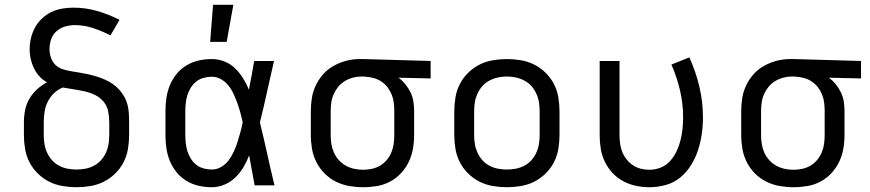

<svg xmlns="http://www.w3.org/2000/svg" viewBox="-20 -775 3640 803"><path d="M300 8Q271 8 241.5 3Q212 -2 186 -15Q160 -28 138.5 -49Q117 -70 103.5 -96Q90 -122 85 -151.5Q80 -181 80 -210V-263Q80 -289 85 -314.5Q90 -340 103 -362Q116 -384 135 -401.5Q154 -419 177 -431Q159 -440 145 -455.5Q131 -471 122 -489.5Q113 -508 108.5 -528Q104 -548 104 -569Q104 -592 109.5 -615.5Q115 -639 126.5 -660Q138 -681 155.5 -697.5Q173 -714 194.5 -724.5Q216 -735 240 -739Q264 -743 287 -743Q338 -743 386.5 -729Q435 -715 480 -692L442 -627Q407 -645 369.5 -657.5Q332 -670 293 -670Q272 -670 252 -664Q232 -658 216.5 -644.5Q201 -631 194 -611Q187 -591 187 -570Q187 -552 193 -534Q199 -516 212 -503.5Q225 -491 242.5 -485.5Q260 -480 278 -477Q296 -474 314.5 -471Q333 -468 350.5 -464Q368 -460 385.5 -454.5Q403 -449 420 -441.5Q437 -434 452 -423.5Q467 -413 479 -399.5Q491 -386 500 -370Q509 -354 513.5 -336Q518 -318 519 -300Q520 -282 520 -263V-210Q520 -181 515 -151.5Q510 -122 496.5 -96Q483 -70 461.5 -49Q440 -28 414 -15Q388 -2 358.5 3Q329 8 300 8ZM300 -66Q319 -66 337.5 -69.5Q356 -73 373 -82Q390 -91 402.5 -105Q415 -119 423 -136.5Q431 -154 434 -172.5Q437 -191 437 -210V-263Q437 -286 432.5 -309Q428 -332 413 -350Q398 -368 377 -378Q356 -388 333.5 -393Q311 -398 288.5 -401.5Q266 -405 243 -409Q222 -401 206 -385.5Q190 -370 180 -350Q170 -330 166.5 -308Q163 -286 163 -263V-210Q163 -191 166 -172.5Q169 -154 177 -136.5Q185 -119 197.5 -105Q210 -91 227 -82Q244 -73 262.5 -69.5Q281 -66 300 -66Z M866 8Q838 8 811 2Q784 -4 760 -18.5Q736 -33 718.5 -54.5Q701 -76 690.5 -101.5Q680 -127 676 -154.5Q672 -182 672 -210V-310Q672 -338 676 -365.5Q680 -393 690.5 -418.5Q701 -444 718.5 -465.5Q736 -487 760 -501.5Q784 -516 811 -522Q838 -528 866 -528Q893 -528 918.5 -518Q944 -508 963 -489.5Q982 -471 996.5 -448Q1011 -425 1021 -400Q1027 -430 1032.5 -460Q1038 -490 1043 -520H1126Q1111 -456 1097 -391.5Q1083 -327 1067 -263Q1083 -198 1097.5 -132Q1112 -66 1128 0H1045Q1039 -31 1033.5 -62Q1028 -93 1022 -125Q1012 -99 998 -75.5Q984 -52 964.5 -33Q945 -14 919 -3Q893 8 866 8ZM866 -66Q887 -66 905.5 -77Q924 -88 936.5 -105Q949 -122 958 -141.5Q967 -161 973.5 -181.5Q980 -202 985.5 -222.5Q991 -243 995 -263Q991 -283 985.5 -303Q980 -323 973 -342.5Q966 -362 957.5 -381Q949 -400 936 -416.5Q923 -433 905 -443.5Q887 -454 866 -454Q849 -454 832 -449.5Q815 -445 801.5 -434.5Q788 -424 778.5 -409Q769 -394 764 -378Q759 -362 757 -344.5Q755 -327 755 -310V-210Q755 -193 757 -175.5Q759 -158 764 -142Q769 -126 778.5 -111Q788 -96 801.5 -85.5Q815 -75 832 -70.5Q849 -66 866 -66ZM859 -600 871 -755H956L928 -600Z M1499 8Q1470 8 1441 3Q1412 -2 1385.5 -15Q1359 -28 1338 -49Q1317 -70 1303.5 -96.5Q1290 -123 1285 -152Q1280 -181 1280 -210V-310Q1280 -338 1284.5 -366Q1289 -394 1301.5 -419.5Q1314 -445 1333 -466Q1352 -487 1377 -500.5Q1402 -514 1429 -521Q1456 -528 1485 -528H1500L1781 -520V-447L1646 -450Q1662 -439 1675 -423Q1688 -407 1697 -388.5Q1706 -370 1709 -350Q1712 -330 1712 -310V-210Q1712 -181 1707 -152.5Q1702 -124 1689.5 -98Q1677 -72 1657 -50.5Q1637 -29 1611.5 -15.5Q1586 -2 1557 3Q1528 8 1499 8ZM1499 -65Q1517 -65 1535.5 -69Q1554 -73 1570 -82.5Q1586 -92 1598 -106.5Q1610 -121 1617 -138Q1624 -155 1626.5 -173.5Q1629 -192 1629 -210V-310Q1629 -327 1627 -344.5Q1625 -362 1618.5 -378.5Q1612 -395 1601.5 -409Q1591 -423 1576.5 -433Q1562 -443 1545 -448Q1528 -453 1511 -454L1500 -455H1491Q1473 -455 1455 -450Q1437 -445 1421.5 -435.5Q1406 -426 1394.5 -412Q1383 -398 1375.5 -381Q1368 -364 1365.5 -346Q1363 -328 1363 -310V-210Q1363 -191 1366 -172.5Q1369 -154 1376.5 -137Q1384 -120 1397 -105.5Q1410 -91 1426.5 -82Q1443 -73 1461.5 -69Q1480 -65 1499 -65Z M2100 8Q2071 8 2041.5 3Q2012 -2 1986 -15Q1960 -28 1938.5 -49Q1917 -70 1903.5 -96Q1890 -122 1885 -151.5Q1880 -181 1880 -210V-310Q1880 -339 1885 -368.5Q1890 -398 1903.5 -424Q1917 -450 1938.5 -471Q1960 -492 1986 -505Q2012 -518 2041.5 -523Q2071 -528 2100 -528Q2129 -528 2158.5 -523Q2188 -518 2214 -505Q2240 -492 2261.5 -471Q2283 -450 2296.5 -424Q2310 -398 2315 -368.5Q2320 -339 2320 -310V-210Q2320 -181 2315 -151.5Q2310 -122 2296.5 -96Q2283 -70 2261.5 -49Q2240 -28 2214 -15Q2188 -2 2158.5 3Q2129 8 2100 8ZM2100 -66Q2119 -66 2137.5 -69.5Q2156 -73 2173 -82Q2190 -91 2202.5 -105Q2215 -119 2223 -136.5Q2231 -154 2234 -172.5Q2237 -191 2237 -210V-310Q2237 -329 2234 -347.5Q2231 -366 2223 -383.5Q2215 -401 2202.5 -415Q2190 -429 2173 -438Q2156 -447 2137.5 -451Q2119 -455 2100 -455Q2081 -455 2062.5 -451Q2044 -447 2027 -438Q2010 -429 1997.5 -415Q1985 -401 1977 -383.5Q1969 -366 1966 -347.5Q1963 -329 1963 -310V-210Q1963 -191 1966 -172.5Q1969 -154 1977 -136.5Q1985 -119 1997.5 -105Q2010 -91 2027 -82Q2044 -73 2062.5 -69.5Q2081 -66 2100 -66Z M2696 8Q2667 8 2639 2Q2611 -4 2586 -17.5Q2561 -31 2541.5 -52Q2522 -73 2509.5 -99Q2497 -125 2492.5 -153Q2488 -181 2488 -210V-520H2571V-210Q2571 -192 2573.5 -174Q2576 -156 2582.5 -139.5Q2589 -123 2600.5 -108.5Q2612 -94 2627 -84Q2642 -74 2659.5 -69.5Q2677 -65 2696 -65Q2720 -65 2743 -74Q2766 -83 2782.5 -101.5Q2799 -120 2809.5 -142Q2820 -164 2826 -188Q2832 -212 2834.5 -236Q2837 -260 2837 -285Q2837 -341 2824 -397Q2811 -453 2788 -505L2863 -535Q2890 -476 2905 -412.5Q2920 -349 2920 -284Q2920 -249 2915 -214.5Q2910 -180 2899.5 -147.5Q2889 -115 2870.5 -85Q2852 -55 2825.5 -33Q2799 -11 2765 -1.5Q2731 8 2696 8Z M3299 8Q3270 8 3241 3Q3212 -2 3185.5 -15Q3159 -28 3138 -49Q3117 -70 3103.5 -96.5Q3090 -123 3085 -152Q3080 -181 3080 -210V-310Q3080 -338 3084.5 -366Q3089 -394 3101.5 -419.5Q3114 -445 3133 -466Q3152 -487 3177 -500.5Q3202 -514 3229 -521Q3256 -528 3285 -528H3300L3581 -520V-447L3446 -450Q3462 -439 3475 -423Q3488 -407 3497 -388.5Q3506 -370 3509 -350Q3512 -330 3512 -310V-210Q3512 -181 3507 -152.5Q3502 -124 3489.5 -98Q3477 -72 3457 -50.5Q3437 -29 3411.5 -15.5Q3386 -2 3357 3Q3328 8 3299 8ZM3299 -65Q3317 -65 3335.5 -69Q3354 -73 3370 -82.5Q3386 -92 3398 -106.5Q3410 -121 3417 -138Q3424 -155 3426.5 -173.5Q3429 -192 3429 -210V-310Q3429 -327 3427 -344.5Q3425 -362 3418.5 -378.5Q3412 -395 3401.5 -409Q3391 -423 3376.5 -433Q3362 -443 3345 -448Q3328 -453 3311 -454L3300 -455H3291Q3273 -455 3255 -450Q3237 -445 3221.5 -435.5Q3206 -426 3194.5 -412Q3183 -398 3175.5 -381Q3168 -364 3165.5 -346Q3163 -328 3163 -310V-210Q3163 -191 3166 -172.5Q3169 -154 3176.5 -137Q3184 -120 3197 -105.5Q3210 -91 3226.5 -82Q3243 -73 3261.5 -69Q3280 -65 3299 -65Z"/></svg>

Font: Iosevka Fixed Extended
Style: Regular
Weight: 400
Width: 7
Monospace: yes
Designer: Belleve Invis
Foundry: Belleve Invis
Version: Version 24.1.1; ttfautohint (v1.8.4)